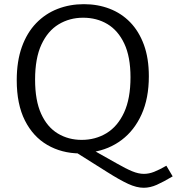

<svg xmlns="http://www.w3.org/2000/svg" viewBox="-20 -727 848 921"><path d="M669.3 173.7Q635.3 173.7 594.8 155Q554.3 136.3 494.2 98.3Q434 60.3 340.3 1.3L362.3 9Q275.3 8 207 -31.7Q138.7 -71.3 99.5 -149Q60.3 -226.7 60.3 -342.3Q60.3 -433.3 84.8 -501.7Q109.3 -570 153.3 -615.7Q197.3 -661.3 256 -684.2Q314.7 -707 382.3 -707Q448.7 -707 505.3 -685.3Q562 -663.7 604.2 -620.5Q646.3 -577.3 670.2 -512.5Q694 -447.7 694 -361Q694 -255.7 659.3 -178.7Q624.7 -101.7 563.8 -55.8Q503 -10 425 2.3L426 -7.3Q495 31 539.3 56.5Q583.7 82 614 94.5Q644.3 107 670.3 107Q694.3 107 719.3 97.2Q744.3 87.3 778 68L808.3 119Q764 145.3 732.2 159.5Q700.3 173.7 669.3 173.7ZM148.3 -345Q148.3 -245 177.3 -181.2Q206.3 -117.3 257.2 -86.7Q308 -56 371.7 -56Q438 -56 491.2 -88.3Q544.3 -120.7 575.2 -187.3Q606 -254 606 -356.3Q606 -454.7 576.2 -517.8Q546.3 -581 495.3 -611.5Q444.3 -642 378.7 -642Q313.7 -642 261.3 -610.3Q209 -578.7 178.7 -513.2Q148.3 -447.7 148.3 -345Z"/></svg>

Font: Bitter Thin
Style: Regular
Weight: 100
Designer: Sol Matas, and Bitter project Authors
Foundry: Sol Matas
Version: Version 2.002